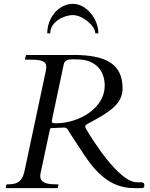

<svg xmlns="http://www.w3.org/2000/svg" viewBox="-20 -972 776 992"><path d="M189.9 -78.1 237.8 -303.2C238.8 -308.6 242.2 -310.1 246.1 -310.1C262.2 -310.1 301.3 -313 310.1 -313C327.1 -313 330.6 -301.3 336.9 -291C358.4 -256.3 374 -234.9 389.2 -210.9C461.9 -95.7 537.6 0 673.8 0H710.4C718.8 0 725.6 -3.4 725.6 -9.8V-17.6C725.6 -22.9 722.7 -29.3 712.4 -29.8C703.1 -30.3 697.3 -30.3 687.5 -30.3C592.8 -30.3 453.6 -256.8 426.3 -303.2C421.9 -310.5 420.4 -315.4 420.4 -319.3C420.4 -325.7 429.2 -330.6 434.1 -333C546.9 -392.6 613.3 -435.1 613.3 -515.1C613.3 -640.6 528.8 -688 361.3 -688H118.7C114.3 -688 113.3 -684.6 112.3 -680.7L109.4 -668C109.4 -665.5 109.9 -663.6 112.3 -663.6H137.7C192.9 -663.6 219.2 -657.2 219.2 -625.5C219.2 -620.1 218.3 -613.3 216.8 -606C117.2 -136.2 115.2 -130.4 106.9 -89.4C94.2 -27.3 63 -19.5 17.1 -19.5C13.7 -19.5 12.7 -17.1 12.2 -15.6L9.8 -3.9C9.8 -2.4 9.8 0 13.2 0H274.9C278.8 0 278.8 -2 279.3 -3.9L281.7 -15.6C281.7 -19 280.8 -19.5 278.8 -19.5C241.2 -19.5 188 -20 188 -62.5C188 -66.9 188.5 -72.3 189.9 -78.1ZM248 -342.8C248 -348.1 248 -352.1 250 -359.9L309.6 -640.6C314 -662.1 335.4 -665.5 355.5 -665.5C364.3 -665.5 373 -665 379.9 -665C466.3 -665 521 -614.3 521 -528.3C521 -414.6 390.1 -335 268.1 -335C256.8 -335 248 -335.9 248 -342.8ZM356.9 -952.1C281.7 -952.1 224.1 -878.9 224.1 -799.8H239.3C239.3 -857.9 308.1 -894 356.9 -894C405.8 -894 472.2 -839.4 472.2 -799.8H488.3C488.3 -872.6 427.7 -952.1 356.9 -952.1Z"/></svg>

Font: Cardo
Style: Italic
Weight: 400
Designer: David J. Perry
Foundry: David J. Perry
Version: Version 0.99